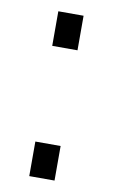

<svg xmlns="http://www.w3.org/2000/svg" viewBox="-67 -565 355 604"><g transform="rotate(10 110.5 -263.5)"><path d="M70.2 -416.1V-526.5H150.9V-416.1ZM70.2 0V-110.4H150.9V0Z"/></g></svg>

Font: Archivo SemiBold ExtraCondensed
Style: Regular
Weight: 600
Width: 2
Version: Version 2.001